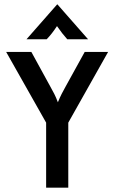

<svg xmlns="http://www.w3.org/2000/svg" viewBox="-20 -864 526 884"><path d="M192.4 0V-299.3L8.3 -625H124.3L212.5 -463.9Q221.5 -447.9 229.9 -431.6Q238.2 -415.3 246.5 -393.1Q255.6 -415.3 263.9 -431.6Q272.2 -447.9 281.2 -463.9L370.1 -625H477.8L294.4 -299.3V0ZM102.1 -683.3 243.1 -843.8H244.4L385.4 -683.3H289.6Q277.1 -697.2 266.3 -711.1Q255.6 -725 242.4 -743.8Q229.9 -725 219.1 -711.1Q208.3 -697.2 195.1 -683.3Z"/></svg>

Font: Afacad Flux Medium
Style: Regular
Weight: 500
Designer: Kristian Moeller
Foundry: Dicotype
Version: Version 1.100